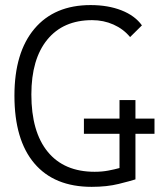

<svg xmlns="http://www.w3.org/2000/svg" viewBox="-20 -723 626 753"><path d="M339.4 9.8Q192.9 9.8 114.7 -82.3Q36.6 -174.3 36.6 -347.7Q36.6 -517.1 115 -610.1Q193.4 -703.1 335.4 -703.1Q403.8 -703.1 456.5 -682.4Q509.3 -661.6 536.6 -623.5L490.2 -577.6Q463.9 -609.4 425 -626.7Q386.2 -644 341.3 -644Q228 -644 165.5 -567.6Q103 -491.2 103 -352.5Q103 -206.1 167.2 -127.7Q231.4 -49.3 351.1 -49.3Q380.4 -49.3 404.8 -54Q429.2 -58.6 448.7 -64V-198.2H309.1V-257.8H448.7V-330.6H511.2V-257.8H585.9V-198.2H511.2V-19.5Q491.7 -13.2 445.6 -1.7Q399.4 9.8 339.4 9.8Z"/></svg>

Font: CaskaydiaCove NFP Light
Style: Regular
Weight: 300
Designer: Aaron Bell
Foundry: Saja Typeworks
Version: Version 2111.001; VTT 6.35;Nerd Fonts 3.1.1